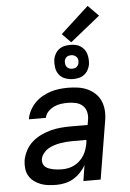

<svg xmlns="http://www.w3.org/2000/svg" viewBox="-63 -1021 727 1075"><g transform="rotate(-5 300.0 -483.5)"><path d="M211 8Q188 8 165.5 5.5Q143 3 123 -4.5Q103 -12 85.5 -25Q68 -38 57 -56.5Q46 -75 43.5 -97.5Q41 -120 44 -143Q49 -171 63 -198Q77 -225 99.5 -245Q122 -265 149 -278Q176 -291 204 -298.5Q232 -306 260.5 -308.5Q289 -311 316 -311H413L418 -341Q422 -363 416.5 -384.5Q411 -406 395.5 -420Q380 -434 358 -439Q336 -444 313 -444Q294 -444 274.5 -441.5Q255 -439 236.5 -430.5Q218 -422 202.5 -406.5Q187 -391 184 -371H88Q92 -396 104 -419Q116 -442 134 -461Q152 -480 175.5 -493.5Q199 -507 222.5 -514.5Q246 -522 271 -525Q296 -528 320 -528Q349 -528 377 -524Q405 -520 429.5 -509Q454 -498 473.5 -479.5Q493 -461 503.5 -436.5Q514 -412 516 -384Q518 -356 513 -327L459 0H362L376 -89Q364 -67 346 -48Q328 -29 306 -16Q284 -3 259.5 2.5Q235 8 211 8ZM249 -76Q267 -76 284.5 -79.5Q302 -83 318.5 -91.5Q335 -100 349.5 -113.5Q364 -127 373.5 -143Q383 -159 388.5 -176Q394 -193 397 -211L399 -228H316Q299 -228 282.5 -226.5Q266 -225 249 -222Q232 -219 215 -213.5Q198 -208 182.5 -198.5Q167 -189 155.5 -174Q144 -159 141 -142Q139 -129 143 -117.5Q147 -106 156 -98.5Q165 -91 176.5 -87Q188 -83 200 -80.5Q212 -78 224.5 -77Q237 -76 249 -76ZM355 -574Q332 -574 310.5 -582Q289 -590 276 -607Q263 -624 259.5 -647Q256 -670 259 -693Q262 -709 270.5 -724Q279 -739 292.5 -749Q306 -759 322.5 -762.5Q339 -766 355 -766Q370 -766 385 -763Q400 -760 412 -752Q424 -744 433 -732.5Q442 -721 446 -707Q450 -693 451 -677.5Q452 -662 450 -647Q447 -631 438.5 -616Q430 -601 416.5 -591Q403 -581 387 -577.5Q371 -574 355 -574ZM354 -632Q360 -632 367 -633.5Q374 -635 379 -639Q384 -643 387.5 -649Q391 -655 392 -661Q394 -670 392.5 -679Q391 -688 385.5 -694.5Q380 -701 372 -704.5Q364 -708 355 -708Q348 -708 341.5 -706.5Q335 -705 330 -701Q325 -697 321.5 -691Q318 -685 317 -679Q316 -670 317.5 -661Q319 -652 324 -645.5Q329 -639 337 -635.5Q345 -632 354 -632ZM362 -780 313 -830 471 -975 530 -915Z"/></g></svg>

Font: Iosevka Aile Medium
Style: Italic
Weight: 500
Italic angle: -9°
Designer: Belleve Invis
Foundry: Belleve Invis
Version: Version 31.1.0; ttfautohint (v1.8.4)